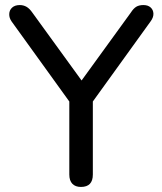

<svg xmlns="http://www.w3.org/2000/svg" viewBox="-20 -732 641 759"><path d="M300 7Q278 7 266 -5.5Q254 -18 254 -42V-365L274 -303L26 -647Q16 -661 16.5 -676.5Q17 -692 28 -702Q39 -712 58 -712Q73 -712 85 -705Q97 -698 108 -682L314 -398H291L497 -682Q508 -699 519 -705.5Q530 -712 547 -712Q565 -712 575.5 -702.5Q586 -693 586.5 -678Q587 -663 575 -647L327 -303L347 -365V-42Q347 7 300 7Z"/></svg>

Font: Nunito ExtraLight Medium
Style: Regular
Weight: 500
Version: Version 3.602